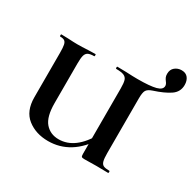

<svg xmlns="http://www.w3.org/2000/svg" viewBox="-137 -763 950 930"><g transform="rotate(30 337.5 -298.5)"><path d="M74 -139V-387Q74 -417 71 -431Q68 -445 60 -450.5Q52 -456 35 -456Q33 -456 33 -462Q33 -468 35 -468L74 -467Q106 -465 126 -465Q150 -465 186 -467L226 -468Q228 -468 228 -462Q228 -456 226 -456Q203 -456 192 -450Q181 -444 177 -429.5Q173 -415 173 -385V-163Q173 -87 201.5 -54Q230 -21 277 -21Q370 -21 436 -140L453 -125Q408 -54 354.5 -21Q301 12 237 12Q168 12 121 -25Q74 -62 74 -139ZM415 -19V-385Q415 -415 410.5 -429.5Q406 -444 392 -450Q378 -456 349 -456Q346 -456 346 -462Q346 -468 349 -468L398 -467Q438 -465 462 -465Q532 -465 564 -473.5Q596 -482 596 -503Q596 -513 587 -524Q581 -532 577.5 -539.5Q574 -547 574 -559Q574 -583 590 -596Q606 -609 627 -609Q651 -609 663 -593.5Q675 -578 675 -554Q675 -515 642.5 -493Q610 -471 554 -453Q530 -445 522.5 -432.5Q515 -420 515 -387V-81Q515 -51 519 -36.5Q523 -22 533.5 -17Q544 -12 566 -12Q569 -12 569 -6Q569 0 566 0L501 -1L434 0Q422 0 418.5 -3Q415 -6 415 -19Z"/></g></svg>

Font: Cormorant Unicase
Style: Bold
Weight: 700
Designer: Christian Thalmann (Catharsis Fonts)
Foundry: Catharsis Fonts
Version: Version 4.000